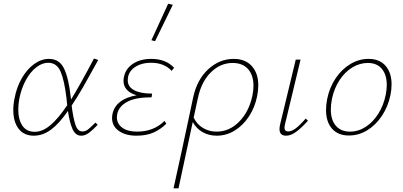

<svg xmlns="http://www.w3.org/2000/svg" viewBox="-20 -731 2183 1040"><path d="M497 -67 509 -55Q484 -28 462.5 -12Q441 4 420 4Q389 4 373 -31.5Q357 -67 348 -130Q301 -62 256.5 -29Q212 4 163 4Q110 4 81 -33.5Q52 -71 52 -135Q52 -167 59 -199Q70 -259 98.5 -308Q127 -357 165.5 -384.5Q204 -412 245 -412Q302 -412 327 -359.5Q352 -307 363 -206L365 -192Q417 -277 489 -414L512 -406Q463 -317 430.5 -260Q398 -203 368 -159Q377 -89 389 -54Q401 -19 426 -19Q443 -19 456.5 -29.5Q470 -40 497 -67ZM344 -161 340 -200Q329 -294 308.5 -342.5Q288 -391 241 -391Q208 -391 176 -366Q144 -341 120 -297Q96 -253 85 -198Q79 -167 79 -138Q79 -83 101.5 -50Q124 -17 168 -17Q210 -17 252.5 -52.5Q295 -88 344 -161Z M820 -508 800 -513 891 -711 916 -705ZM923 -364 910 -347Q869 -391 799 -391Q743 -391 707.5 -365Q672 -339 672 -296Q672 -261 706.5 -242.5Q741 -224 804 -224L801 -204Q714 -204 669 -179.5Q624 -155 615 -114Q613 -102 613 -96Q613 -61 642 -39.5Q671 -18 722 -18Q813 -18 871 -76L881 -61Q851 -31 812.5 -13.5Q774 4 719 4Q660 4 623.5 -22Q587 -48 587 -92Q587 -104 590 -117Q609 -195 720 -215Q685 -225 667 -245Q649 -265 649 -293Q649 -305 652 -317Q662 -361 701.5 -386.5Q741 -412 800 -412Q878 -412 923 -364Z M1379 -269Q1379 -241 1373 -211Q1361 -150 1329 -101Q1297 -52 1251.5 -24Q1206 4 1154 4Q1112 4 1078 -15Q1044 -34 1024 -70L947 289H920Q943 187 962.5 95.5Q982 4 1001 -84L1026 -202Q1047 -300 1108 -356Q1169 -412 1246 -412Q1309 -412 1344 -373Q1379 -334 1379 -269ZM1353 -266Q1353 -324 1323.5 -357Q1294 -390 1240 -390Q1174 -390 1122.5 -339.5Q1071 -289 1052 -200L1029 -94Q1047 -57 1080 -37.5Q1113 -18 1153 -18Q1223 -18 1276 -72.5Q1329 -127 1347 -212Q1353 -241 1353 -266Z M1494 -32Q1494 -43 1497 -56L1582 -408H1608L1524 -59Q1521 -47 1521 -39Q1521 -19 1541 -19Q1560 -19 1583 -36.5Q1606 -54 1636 -89L1648 -77Q1612 -37 1583.5 -16.5Q1555 4 1530 4Q1494 4 1494 -32Z M1746 -135Q1746 -163 1752 -194Q1765 -258 1798.5 -307.5Q1832 -357 1878.5 -384.5Q1925 -412 1976 -412Q2036 -412 2068.5 -374.5Q2101 -337 2101 -274Q2101 -246 2095 -216Q2082 -154 2049 -104Q2016 -54 1969.5 -25.5Q1923 3 1870 3Q1811 3 1778.5 -34Q1746 -71 1746 -135ZM2069 -216Q2075 -245 2075 -271Q2075 -326 2048.5 -358Q2022 -390 1972 -390Q1929 -390 1889 -366Q1849 -342 1819.5 -297.5Q1790 -253 1778 -195Q1772 -165 1772 -138Q1772 -81 1799.5 -49.5Q1827 -18 1876 -18Q1921 -18 1961 -44Q2001 -70 2029.5 -115.5Q2058 -161 2069 -216Z"/></svg>

Font: Ysabeau Infant Extralight
Style: Italic
Weight: 200
Italic angle: -12°
Designer: Christian Thalmann (Catharsis Fonts)
Version: Version 0.003